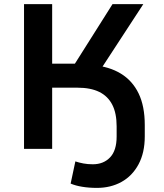

<svg xmlns="http://www.w3.org/2000/svg" viewBox="-20 -725 799 935"><path d="M452 190Q413 190 380 184.5Q347 179 324 169L347 61Q365 67 386 71Q407 75 432 75Q484 75 516 41.5Q548 8 548 -60V-110Q548 -174 526.5 -215.5Q505 -257 463 -277.5Q421 -298 357 -298H234V0H97V-705H234V-415H365L329 -390L528 -705H678L456 -365L432 -408Q512 -401 568.5 -366.5Q625 -332 655 -270Q685 -208 685 -116V-61Q685 19 654.5 75.5Q624 132 571.5 161Q519 190 452 190Z"/></svg>

Font: Nunito Sans 7pt
Style: Bold
Weight: 700
Designer: Vernon Adams
Foundry: Vernon Adams
Version: Version 3.101;gftools[0.9.27]